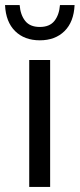

<svg xmlns="http://www.w3.org/2000/svg" viewBox="-48 -742 316 762"><path d="M68 0V-504H151V0ZM110 -582Q49 -582 12 -618.5Q-25 -655 -28 -722H30Q33 -683 52 -659Q71 -635 110 -635Q149 -635 168 -659Q187 -683 190 -722H248Q245 -655 208 -618.5Q171 -582 110 -582Z"/></svg>

Font: Special Gothic
Style: Regular
Weight: 400
Designer: Alistair McCready
Foundry: Monolith
Version: Version 1.010; ttfautohint (v1.8.4.7-5d5b)